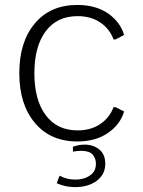

<svg xmlns="http://www.w3.org/2000/svg" viewBox="-20 -559 575 772"><path d="M365.7 99.1Q365.7 130.4 341.8 146.5Q317.9 163.1 283.2 163.1Q248.5 163.1 219.7 147.5L208 177.7Q243.2 193.4 281.7 193.4Q335 193.4 369.6 167.5Q403.3 141.6 403.3 99.6Q403.3 62.5 379.9 42.5Q355.5 22.5 320.3 22.5Q296.4 22.5 272.9 31.2L273.4 50.8Q290 47.4 306.2 47.4Q338.9 47.4 352.5 62.5Q365.7 78.1 365.7 99.1ZM444.8 -127.9H436.5Q420.4 -85.4 382.8 -60.1Q345.2 -34.7 292 -34.7Q209 -34.7 163.6 -96.2Q118.2 -157.2 118.2 -264.6Q118.2 -372.1 163.6 -433.1Q209 -494.1 292 -494.1Q345.2 -494.1 382.8 -468.8Q421.4 -442.9 436.5 -400.4H444.3L479 -418.5Q463.9 -470.2 414.1 -505.4Q364.3 -539.1 291 -539.1Q182.6 -539.1 120.6 -465.3Q57.6 -391.6 57.6 -264.6Q57.6 -138.7 120.6 -64.5Q183.1 9.8 291 9.8Q364.7 9.8 414.1 -24.4Q463.4 -58.1 479 -110.8Z"/></svg>

Font: My Font
Style: ExtraLight
Weight: 500
Designer: Vernon Adams
Foundry: newtypography
Version: Version 0.001